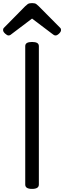

<svg xmlns="http://www.w3.org/2000/svg" viewBox="-31 -1206 414 1240"><path d="M176 14Q154 14 143 7Q132 0 132 -14V-908Q132 -922 143 -928.5Q154 -935 176 -935Q198 -935 209 -928.5Q220 -922 220 -908V-14Q220 0 209 7Q198 14 176 14ZM24 -977Q15 -977 2 -989Q-11 -1001 -11 -1011Q-11 -1014 -10.5 -1018Q-10 -1022 -5 -1027L132 -1166Q139 -1173 148 -1179.5Q157 -1186 176 -1186Q195 -1186 203.5 -1179.5Q212 -1173 219 -1166L357 -1027Q362 -1022 362.5 -1018Q363 -1014 363 -1011Q363 -1001 350.5 -989Q338 -977 328 -977Q321 -977 316 -980.5Q311 -984 303 -990L176 -1086L49 -990Q42 -984 36.5 -980.5Q31 -977 24 -977Z"/></svg>

Font: Playwrite DE Grund
Style: Regular
Weight: 400
Designer: Veronika Burian, José Scaglione
Foundry: TypeTogether
Version: Version 1.002